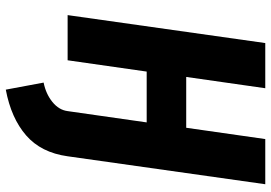

<svg xmlns="http://www.w3.org/2000/svg" viewBox="-160 -580 959 680"><g transform="rotate(90 320.0 -240.5)"><path d="M298 219 273 85Q313 77 341.5 54Q370 31 374 0H534Q521 94 460 147Q399 200 298 219ZM34 0 133 -700H293L253 -420H433L473 -700H633L534 0H374L414 -280H234L194 0Z"/></g></svg>

Font: Finlandica
Style: Italic
Weight: 400
Italic angle: -8°
Designer: Niklas Ekholm, Juho Hiilivirta, Jaakko Suomalainen
Foundry: Helsinki Type Studio
Version: Version 1.064